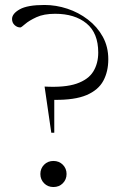

<svg xmlns="http://www.w3.org/2000/svg" viewBox="-20 -745 498 773"><path d="M159 -725Q205.5 -725 251 -710Q296.5 -695 334 -666.2Q371.5 -637.5 393.8 -597.2Q416 -557 416 -506.5Q416 -457 396 -419.8Q376 -382.5 328.5 -362.2Q281 -342 198.5 -343V-210.5H186.5L159.5 -396.5Q241 -392 288.2 -408.2Q335.5 -424.5 355.5 -457Q375.5 -489.5 375.5 -533.5Q375.5 -612 328.2 -650.8Q281 -689.5 202 -689.5Q156.5 -689.5 126.8 -675.8Q97 -662 81.2 -648.2Q65.5 -634.5 62 -634.5Q49 -634.5 38.8 -644Q28.5 -653.5 28.5 -668.5Q28.5 -690 59.5 -707.5Q90.5 -725 159 -725ZM195 -97Q218 -97 233 -81.8Q248 -66.5 248 -44.5Q248 -22.5 233 -7.2Q218 8 195 8Q172.5 8 157.5 -7.2Q142.5 -22.5 142.5 -44.5Q142.5 -66.5 157.5 -81.8Q172.5 -97 195 -97Z"/></svg>

Font: Newsreader Display Light
Style: Regular
Weight: 300
Designer: Hugues Gentile
Foundry: Production Type
Version: Version 1.001